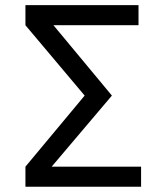

<svg xmlns="http://www.w3.org/2000/svg" viewBox="-20 -713 626 733"><path d="M77.1 0V-76.7L303.2 -348.1L77.1 -616.7V-693.4H508.8V-616.7H184.1L407.2 -348.1L177.2 -76.7H518.6V0Z"/></svg>

Font: Cascadia Code PL SemiLight
Style: Regular
Weight: 350
Monospace: yes
Designer: Aaron Bell
Foundry: Saja Typeworks
Version: Version 2404.023; ttfautohint (v1.8.4)